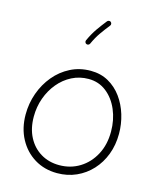

<svg xmlns="http://www.w3.org/2000/svg" viewBox="-148 -1135 1041 1257"><g transform="rotate(15 372.5 -506.5)"><path d="M360.4 19.5Q274.4 19.5 207.3 -21.5Q140.1 -62.5 101.6 -134.5Q63 -206.5 63 -299.3Q63 -374 87.6 -443.4Q112.3 -512.7 157.5 -567.1Q202.6 -621.6 264.9 -653.3Q327.1 -685.1 402.3 -685.1Q470.2 -685.1 522.9 -655.3Q575.7 -625.5 612.1 -575.4Q648.4 -525.4 667.5 -462.6Q686.5 -399.9 686.5 -334Q686.5 -258.3 662.1 -193.8Q637.7 -129.4 593.5 -81.5Q549.3 -33.7 490 -7.1Q430.7 19.5 360.4 19.5ZM360.4 -34.7Q437.5 -34.7 499 -72.8Q560.5 -110.8 596.4 -178.2Q632.3 -245.6 632.3 -334Q632.3 -414.1 603.5 -481.4Q574.7 -548.8 522.9 -589.4Q471.2 -629.9 402.3 -629.9Q341.8 -629.9 289.8 -603.5Q237.8 -577.1 199.5 -531Q161.1 -484.9 139.6 -425.3Q118.2 -365.7 118.2 -299.3Q118.2 -219.2 149.4 -159.7Q180.7 -100.1 235.6 -67.4Q290.5 -34.7 360.4 -34.7ZM444.3 -1028.3Q449.7 -1023.9 450.7 -1016.6Q451.7 -1009.3 447.3 -1003.9Q419.9 -969.7 395.8 -935.3Q371.6 -900.9 351.1 -855.5Q348.1 -849.1 341.3 -846.4Q334.5 -843.8 328.1 -846.7Q321.8 -849.1 319.1 -856.2Q316.4 -863.3 319.3 -869.6Q341.3 -918 366.9 -954.6Q392.6 -991.2 419.9 -1025.4Q424.3 -1030.8 431.9 -1031.7Q439.5 -1032.7 444.3 -1028.3Z"/></g></svg>

Font: Mikhak Light
Style: Regular
Weight: 300
Designer: Amin Abedi
Version: Version 3.3